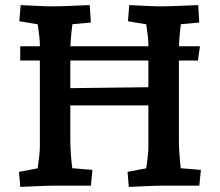

<svg xmlns="http://www.w3.org/2000/svg" viewBox="-20 -730 864 755"><path d="M486.5 5 481.5 -54.2 602.2 -77.2 547.5 -26.1Q550.5 -41.1 554.4 -65Q558.2 -88.8 560.8 -112.6Q563.5 -136.5 563.5 -149V-556.6Q563.5 -568.9 561 -590.9Q558.5 -612.9 555 -635.2Q551.5 -657.5 549.5 -668.5L602.2 -626.6L483.2 -646.5L488.2 -710Q506.5 -709 529.2 -708Q551.9 -707 572.9 -706Q593.8 -705 605.4 -705Q636.5 -705 674.9 -706.5Q713.4 -708 759.5 -710L763.5 -641.5L643.2 -630.3L695.1 -668.5Q691.5 -640.6 687.5 -603.5Q683.5 -566.3 683.5 -526.6V-179Q683.5 -153 685.7 -122.5Q687.8 -92 691.1 -66.2Q694.5 -40.4 697.1 -26.1L643.2 -72.5L770.1 -61.9L763.7 0H628.1Q600.5 0 565 1.5Q529.4 3 486.5 5ZM59.7 5 54.7 -54.2 175.7 -77.2 121.5 -26.1Q124.1 -39.5 127.4 -63.3Q130.7 -87 133.7 -111.4Q136.7 -135.8 136.7 -149V-556.6Q136.7 -569.5 134.2 -590.7Q131.7 -611.9 128.2 -634.2Q124.7 -656.5 121.5 -671L175.7 -626.6L56.1 -646.5L61.1 -710Q79.5 -709 102.1 -708Q124.8 -707 146 -706Q167.1 -705 178.6 -705Q209.7 -705 248.2 -706.5Q286.6 -708 332.7 -710L337.4 -641.5L216.7 -630.3L270 -672.3Q267.7 -656.6 264.4 -632Q261.1 -607.5 258.8 -579.7Q256.5 -552 256.5 -526.6V-179Q256.5 -151.7 258.8 -121.4Q261.1 -91.1 264.7 -65.4Q268.4 -39.7 270.4 -26.1L216.7 -72.5L343.4 -61.9L337.6 0H201.4Q173.8 0 138.2 1.5Q102.6 3 59.7 5ZM201.5 -315.6V-382.7L618.5 -387.7V-315.6ZM59.5 -492V-548H766.2L758.4 -492Z"/></svg>

Font: Andada Pro
Style: Regular
Weight: 400
Designer: Carolina Giovagnoli
Foundry: Huerta Tipografica
Version: Version 3.003